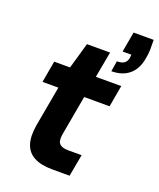

<svg xmlns="http://www.w3.org/2000/svg" viewBox="-142 -857 782 944"><g transform="rotate(20 249.0 -384.5)"><path d="M247 0Q187 0 150.5 -19.5Q114 -39 101.5 -78.5Q89 -118 99 -177L137 -388H54L74 -501H157L196 -637H317L292 -501H425L405 -388H272L234 -176Q229 -141 243 -128Q257 -115 288 -115H358L337 0ZM354 -553 363 -608Q387 -608 400 -616.5Q413 -625 417 -644L419 -663H373L392 -769H497Q498 -740 497.5 -717.5Q497 -695 492 -671Q483 -614 447.5 -583.5Q412 -553 354 -553Z"/></g></svg>

Font: DM Sans 18pt
Style: Bold Italic
Weight: 700
Italic angle: -10°
Designer: Colophon Foundry, Jonny Pinhorn
Foundry: Colophon Foundry
Version: Version 4.004;gftools[0.9.30]